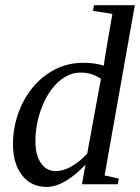

<svg xmlns="http://www.w3.org/2000/svg" viewBox="-20 -714 542 744"><path d="M382.3 -459.5Q384.3 -482.9 415.5 -660.2L340.3 -671.9L344.2 -693.8H502.4L385.3 -34.2L440.4 -22L436.5 0H297.4L311.5 -76.2Q229 10.3 160.6 10.3Q100.6 10.3 65.4 -34.9Q30.3 -80.1 30.3 -154.8Q30.3 -238.3 66.2 -311.8Q102.1 -385.3 164.6 -428Q227.1 -470.7 301.8 -470.7Q347.7 -470.7 382.3 -459.5ZM371.1 -408.7Q354 -419.9 335.9 -426.3Q317.9 -432.6 292 -432.6Q246.1 -432.6 206.1 -396.5Q166 -360.4 141.6 -296.9Q117.2 -233.4 117.2 -165.5Q117.2 -113.3 138.7 -82Q160.2 -50.8 196.8 -50.8Q224.1 -50.8 256.1 -68.6Q288.1 -86.4 317.9 -118.7Z"/></svg>

Font: Tinos
Style: Italic
Weight: 400
Italic angle: -16.333°
Designer: Steve Matteson
Foundry: Monotype Imaging Inc.
Version: Version 1.32